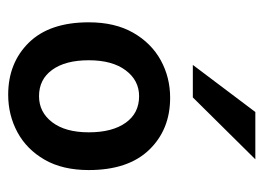

<svg xmlns="http://www.w3.org/2000/svg" viewBox="-106 -520 635 462"><g transform="rotate(90 211.0 -288.5)"><path d="M207.5 8.8Q130.9 8.8 82 -41Q33.2 -90.8 33.2 -185.1Q33.2 -248 58.1 -291.7Q83 -335.4 124.3 -358.2Q165.5 -380.9 214.8 -380.9Q291.5 -380.9 340.1 -330.3Q388.7 -279.8 388.7 -185.1Q388.7 -122.1 363.8 -78.9Q338.9 -35.6 297.6 -13.4Q256.3 8.8 207.5 8.8ZM210.9 -65.4Q249.5 -65.4 273.7 -97.2Q297.9 -128.9 297.9 -185.1Q297.9 -241.7 274.9 -273.9Q252 -306.2 210.9 -306.2Q172.9 -306.2 148.7 -273.9Q124.5 -241.7 124.5 -185.1Q124.5 -128.9 147.5 -97.2Q170.4 -65.4 210.9 -65.4ZM135.7 -435.5 249 -585.9H362.8L213.9 -435.5Z"/></g></svg>

Font: Harmattan SemiBold
Style: Regular
Weight: 600
Designer: George W. Nuss III and SIL International
Foundry: SIL International
Version: Version 4.000